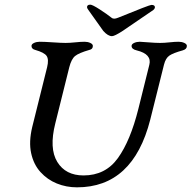

<svg xmlns="http://www.w3.org/2000/svg" viewBox="-20 -783 821 823"><path d="M629 -762Q644 -762 644 -752Q644 -746 637 -740L505 -650Q471 -628 460 -628Q443 -628 423 -650L359 -740Q353 -748 353 -752Q353 -763 367 -763Q376 -763 407 -743Q438 -723 458 -707Q467 -699 486 -707Q621 -762 629 -762ZM566 -567Q544 -572 544 -586Q544 -594 555 -599Q566 -604 579 -604Q586 -604 616 -601.5Q646 -599 666 -599Q684 -599 706.5 -601.5Q729 -604 746 -604Q759 -604 770 -599Q781 -594 781 -586Q781 -572 763 -567Q723 -556 706.5 -545Q690 -534 683 -506L624 -270Q550 20 310 20Q264 20 223.5 3.5Q183 -13 153.5 -45.5Q124 -78 113.5 -126.5Q103 -175 118 -238L182 -495Q190 -528 180 -543Q170 -558 131 -569Q115 -573 115 -586Q115 -594 126 -599Q137 -604 150 -604Q170 -604 206.5 -601.5Q243 -599 261 -599Q279 -599 302.5 -601.5Q326 -604 343 -604Q356 -604 367 -599Q378 -594 378 -586Q378 -572 363 -569Q318 -556 302 -543Q286 -530 277 -495L217 -254Q190 -147 225.5 -89Q261 -31 338 -31Q432 -31 485.5 -105.5Q539 -180 573 -316L620 -505Q632 -551 566 -567Z"/></svg>

Font: EB Garamond 08
Style: Italic
Weight: 400
Italic angle: -14°
Version: Version 0.016